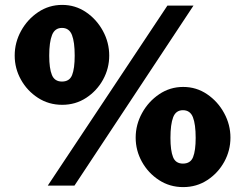

<svg xmlns="http://www.w3.org/2000/svg" viewBox="-20 -754 1011 784"><path d="M175 4 663.5 -731H770L284 4ZM234 -326Q179 -326 135 -354.5Q91 -383 65.5 -428.8Q40 -474.5 40 -527Q40 -580.5 66 -627.8Q92 -675 136 -704.5Q180 -734 234 -734Q287.5 -734 331 -704.5Q374.5 -675 400.2 -627.8Q426 -580.5 426 -527Q426 -474.5 400.8 -428.8Q375.5 -383 332 -354.5Q288.5 -326 234 -326ZM233 -421Q264 -421 274.5 -447.8Q285 -474.5 285 -527Q285 -582.5 273.8 -611.2Q262.5 -640 233 -640Q204 -640 192.5 -611Q181 -582 181 -527Q181 -474.5 192 -447.8Q203 -421 233 -421ZM728 10Q673 10 629 -18.8Q585 -47.5 559.5 -93.5Q534 -139.5 534 -192Q534 -245 560 -292.2Q586 -339.5 630 -369.2Q674 -399 728 -399Q782 -399 825.8 -369.2Q869.5 -339.5 895.2 -292.2Q921 -245 921 -192Q921 -139.5 895.8 -93.5Q870.5 -47.5 826.8 -18.8Q783 10 728 10ZM727 -86Q758 -86 768.5 -112.8Q779 -139.5 779 -191Q779 -246.5 767.8 -275.2Q756.5 -304 727 -304Q698 -304 687 -275Q676 -246 676 -191Q676 -139.5 686.5 -112.8Q697 -86 727 -86Z"/></svg>

Font: Public Sans Thin Black
Style: Regular
Weight: 900
Version: Version 2.001